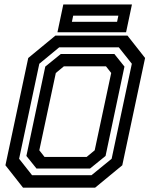

<svg xmlns="http://www.w3.org/2000/svg" viewBox="-20 -864 693 884"><path d="M86 0 5 -103 110 -597 235 -700H567L648 -597L543 -103L418 0ZM185 -141.5H379L416 -172L492 -528L468 -558.5H274L237 -528L161 -172ZM127.5 -57.5H401.5L494 -133L587 -570.5L527 -646H252.5L161 -570.5L68 -133ZM148 -88 101.5 -146 188.5 -557.5 260 -615.5H506.5L553 -557.5L466 -146L394.5 -88ZM244.5 -715.5 271.5 -843.5H587.5L560.5 -715.5ZM311 -763.5H519L525 -792H317Z"/></svg>

Font: Tourney Thin SemiBold
Style: Italic
Weight: 600
Italic angle: -12°
Version: Version 1.015